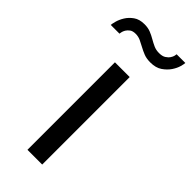

<svg xmlns="http://www.w3.org/2000/svg" viewBox="-290 -770 810 810"><g transform="rotate(45 115.0 -365.0)"><path d="M71 0V-522H159V0ZM177 -627Q154 -627 137.5 -633.5Q121 -640 106.5 -648Q92 -656 78 -662.5Q64 -669 48 -669Q31 -669 21.5 -662Q12 -655 7 -646.5Q2 -638 0.5 -630Q-1 -622 -1 -621H-53Q-53 -627 -48.5 -644Q-44 -661 -33 -679Q-22 -697 -3 -710.5Q16 -724 46 -724Q67 -724 83 -717.5Q99 -711 113.5 -702.5Q128 -694 142.5 -687.5Q157 -681 175 -681Q194 -681 205 -688Q216 -695 222 -704Q228 -713 229.5 -720.5Q231 -728 231 -730H283Q283 -724 278.5 -707.5Q274 -691 262 -673Q250 -655 229.5 -641Q209 -627 177 -627Z"/></g></svg>

Font: IngvarSans
Style: Regular
Weight: 500
Version: Version 3.000